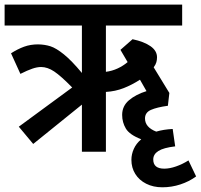

<svg xmlns="http://www.w3.org/2000/svg" viewBox="-29 -648 858 820"><path d="M808.6 105.5Q778.8 127.4 741.5 139.6Q704.1 151.9 664.6 151.9Q625.5 151.9 595.5 136.7Q565.4 121.6 548.8 95Q532.2 68.4 532.2 34.7Q532.2 10.7 542.5 -12.2Q552.7 -35.2 574.2 -53.2Q524.4 -72.3 508.5 -98.9Q492.7 -125.5 492.7 -157.2Q492.7 -195.3 522.2 -220.2Q551.8 -245.1 596.7 -258.8L568.8 -307.6Q534.7 -285.6 499.3 -271.7Q463.9 -257.8 423.3 -255.4V0H320.8V-201.2L112.8 -33.2L51.3 -106.9L279.3 -274.4Q231 -323.7 202.4 -342.8Q173.8 -361.8 146.5 -361.8Q129.4 -361.8 108.9 -354.7Q88.4 -347.7 58.1 -332.5L18.1 -420.4Q46.4 -438.5 73.7 -448.5Q101.1 -458.5 133.8 -458.5Q162.6 -458 186.8 -450.2Q210.9 -442.4 243.9 -415.8Q276.9 -389.2 320.8 -336.4V-539.1H-9.3V-628.4H749V-539.1H423.3V-341.3Q449.7 -344.7 473.4 -355.7Q497.1 -366.7 516.1 -382.8L485.4 -435.1L537.1 -480.5Q585.9 -470.2 613.8 -450.7Q641.6 -431.2 641.6 -403.3Q641.6 -392.6 638.9 -382.6Q636.2 -372.6 627.4 -360.4L694.3 -251L688 -196.3Q641.1 -189.9 615.7 -178.7Q590.3 -167.5 590.3 -142.1Q590.3 -104.5 638.2 -85.9Q669.4 -95.2 708.5 -97.2L719.2 -22.9Q669.4 -17.1 647.5 -3.2Q625.5 10.7 625.5 33.2Q625.5 72.3 672.4 72.3Q695.8 72.3 723.1 62.7Q750.5 53.2 775.9 37.1Z"/></svg>

Font: Varta
Style: Bold
Weight: 700
Designer: Joana Correia, Viktoriya Grabowska, Eben Sorkin
Foundry: Sorkin Type
Version: Version 1.002; ttfautohint (v1.3) -l 8 -r 24 -G 200 -x 12 -H